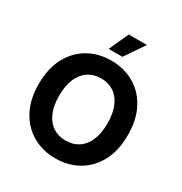

<svg xmlns="http://www.w3.org/2000/svg" viewBox="-213 -1103 1209 1272"><g transform="rotate(30 391.0 -467.0)"><path d="M391 9.8Q294.4 9.8 217.1 -34.2Q139.8 -78.1 95 -161.6Q50.2 -245 50.2 -363.3Q50.2 -482.3 95 -566Q139.8 -649.7 217.1 -693.5Q294.4 -737.3 391 -737.3Q487.8 -737.3 564.7 -693.5Q641.7 -649.7 686.6 -566Q731.4 -482.3 731.4 -363.3Q731.4 -244.7 686.6 -161.3Q641.7 -77.8 564.7 -34Q487.8 9.8 391 9.8ZM391 -126.2Q447 -126.2 488.4 -153.5Q529.9 -180.8 552.7 -233.7Q575.6 -286.6 575.6 -363.3Q575.6 -440.4 552.7 -493.6Q529.9 -546.8 488.4 -574.1Q447 -601.4 391 -601.4Q335.4 -601.4 293.8 -574.1Q252.2 -546.8 229.2 -493.6Q206.1 -440.4 206.1 -363.3Q206.1 -286.6 229.2 -233.7Q252.2 -180.8 293.8 -153.5Q335.4 -126.2 391 -126.2ZM335.4 -795.3 403.1 -944.3H541.8L440.4 -795.3Z"/></g></svg>

Font: GitLab Sans
Style: Regular
Weight: 400
Designer: Rasmus Andersson
Foundry: Modifications by GitLab B.V., manufactured by rsms
Version: Version 4.000;git-c8fb6b7